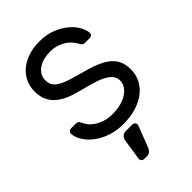

<svg xmlns="http://www.w3.org/2000/svg" viewBox="-277 -816 1172 1172"><g transform="rotate(-45 309.0 -230.0)"><path d="M38 0ZM301 -710Q362 -710 408.5 -691Q455 -672 487.5 -644.5Q520 -617 537 -585.5Q554 -554 555 -529Q556 -520 549 -513.5Q542 -507 533 -507H492Q481 -507 474.5 -511Q468 -515 461 -529Q456 -539 444.5 -554.5Q433 -570 413.5 -584.5Q394 -599 366 -609.5Q338 -620 301 -620Q273 -620 247.5 -613.5Q222 -607 202 -594Q182 -581 170 -561.5Q158 -542 158 -516Q158 -490 169.5 -472Q181 -454 206.5 -439.5Q232 -425 271 -413Q310 -401 366 -386Q423 -371 462.5 -353Q502 -335 527 -312.5Q552 -290 563.5 -260.5Q575 -231 575 -194Q575 -149 555.5 -111.5Q536 -74 501 -47Q466 -20 416.5 -5Q367 10 306 10Q248 10 199 -7Q150 -24 115 -51Q80 -78 59.5 -111Q39 -144 38 -176Q38 -185 44.5 -191.5Q51 -198 60 -198H101Q111 -198 118.5 -194Q126 -190 132 -176Q138 -162 150.5 -145.5Q163 -129 184 -114.5Q205 -100 235 -90Q265 -80 306 -80Q341 -80 372.5 -88Q404 -96 428 -111Q452 -126 466 -147Q480 -168 480 -194Q480 -220 464 -238.5Q448 -257 418 -272Q388 -287 344.5 -299.5Q301 -312 246 -326Q196 -339 161 -357.5Q126 -376 104 -400Q82 -424 72.5 -453Q63 -482 63 -516Q63 -553 78 -588Q93 -623 122.5 -650Q152 -677 196.5 -693.5Q241 -710 301 -710ZM243 89Q245 75 255.5 62.5Q266 50 286 50H344Q353 50 359.5 56.5Q366 63 366 72Q366 76 365 79L311 218Q307 228 297.5 239Q288 250 268 250H244Q235 250 228.5 243.5Q222 237 222 228V226Z"/></g></svg>

Font: Rubik
Style: Regular
Weight: 400
Designer: Hubert & Fischer
Foundry: Hubert & Fischer
Version: Version 1.002; ttfautohint (v1.6)